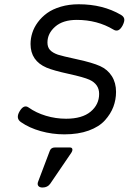

<svg xmlns="http://www.w3.org/2000/svg" viewBox="-20 -610 640 887"><path d="M121.1 -406.7Q121.1 -329.1 195.3 -297.4Q226.6 -284.2 296.9 -268.8Q367.2 -253.4 393.1 -241.7Q438 -221.2 438 -176.3Q438 -127 398.7 -94.2Q359.4 -61.5 285.2 -61.5Q237.3 -61.5 191.9 -75.2Q146.5 -88.9 112.3 -113.3Q90.3 -128.9 70.8 -96.2Q51.3 -63.5 76.7 -45.9Q115.2 -19 168.2 -4.2Q221.2 10.7 277.3 10.7Q341.8 10.7 389.9 -6.8Q438 -24.4 464.6 -54Q491.2 -83.5 503.7 -116.5Q516.1 -149.4 516.1 -185.5Q516.1 -227.5 496.6 -258.3Q477.1 -289.1 442.4 -304.7Q406.7 -320.8 336.7 -335.9Q266.6 -351.1 247.6 -357.4Q222.7 -366.2 210.9 -379.2Q199.2 -392.1 199.2 -413.6Q199.2 -455.6 234.9 -486.8Q270.5 -518.1 334.5 -518.1Q429.7 -518.1 504.4 -473.1Q528.3 -458.5 546.4 -492.2Q556.2 -511.7 554 -522.7Q551.8 -533.7 538.6 -541.5Q455.1 -590.3 343.8 -590.3Q298.8 -590.3 261 -579.1Q223.1 -567.9 197.8 -549.6Q172.4 -531.2 154.8 -507.3Q137.2 -483.4 129.2 -458Q121.1 -432.6 121.1 -406.7ZM309.1 96.2Q315.9 85.9 314.2 78.6Q312.5 71.3 302.7 71.3H233.4Q215.8 71.3 210 86.9L156.2 229Q151.4 241.2 157 248.8Q162.6 256.3 176.3 256.3Q200.2 256.3 212.4 238.3Z"/></svg>

Font: Courier Prime Code
Style: Italic
Weight: 400
Italic angle: -10°
Designer: Alan Dague-Greene
Foundry: Quote-Unquote Apps
Version: Version 3.18